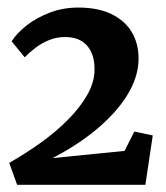

<svg xmlns="http://www.w3.org/2000/svg" viewBox="-20 -924 450 521"><path d="M5 -482Q49 -507 90.2 -536.5Q131.5 -566 164.8 -599.5Q198 -633 217.5 -667.8Q237 -702.5 236.5 -737Q236.5 -777 216.2 -800.2Q196 -823.5 156 -823.5Q133.5 -823.5 113.2 -815.2Q93 -807 76.2 -794.2Q59.5 -781.5 47 -768.5L11.5 -812Q26.5 -835 53.2 -855.8Q80 -876.5 115.8 -890Q151.5 -903.5 192.5 -903.5Q246.5 -903.5 283 -885.5Q319.5 -867.5 337.8 -836.5Q356 -805.5 356 -765.5Q356 -728 338.8 -691Q321.5 -654 290 -619Q258.5 -584 215.8 -552.5Q173 -521 122.5 -495L318 -514.5L344.5 -567L394.5 -556.5L374.5 -422.5H26.5Z"/></svg>

Font: Merriweather 36pt ExtraBold
Style: Regular
Weight: 800
Designer: Eben Sorkin
Foundry: Eben Sorkin
Version: Version 2.100